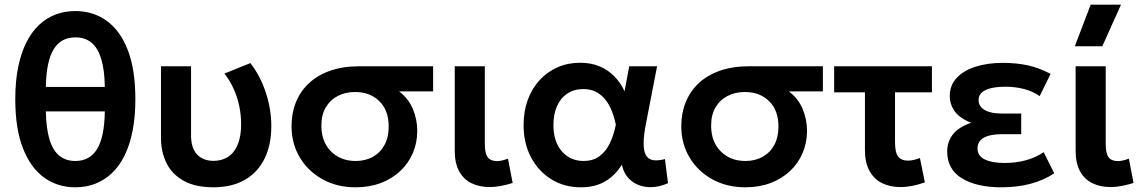

<svg xmlns="http://www.w3.org/2000/svg" viewBox="-20 -782 4866 817"><path d="M300.5 15Q225.5 15 168 -26.2Q110.5 -67.5 77.8 -150.8Q45 -234 45 -360Q45 -436 57.2 -496.2Q69.5 -556.5 92 -601.2Q114.5 -646 146 -675.8Q177.5 -705.5 216.5 -720.2Q255.5 -735 300.5 -735Q375.5 -735 433.2 -694Q491 -653 523.5 -569.8Q556 -486.5 556 -360Q556 -284.5 544 -224.2Q532 -164 509.5 -119Q487 -74 455.2 -44.2Q423.5 -14.5 384.5 0.2Q345.5 15 300.5 15ZM300.5 -97Q362.5 -97 393.5 -148.5Q424.5 -200 426 -308H175Q176.5 -236 190.5 -189.2Q204.5 -142.5 232 -119.8Q259.5 -97 300.5 -97ZM175 -412H426Q425 -484.5 410.8 -531.2Q396.5 -578 369.2 -600.5Q342 -623 300.5 -623Q239 -623 208 -571.8Q177 -520.5 175 -412Z M889.5 15Q810 15 760.5 -13.2Q711 -41.5 688 -89Q665 -136.5 665 -195.5V-500H793V-205.5Q793 -152 818.5 -124.8Q844 -97.5 889.5 -97.5Q918.5 -98 940.5 -109Q962.5 -120 977 -140.2Q991.5 -160.5 998.8 -189.2Q1006 -218 1006 -253Q1006 -293 998 -331Q990 -369 974.2 -404Q958.5 -439 935 -469L1045.5 -513.5Q1088.5 -458 1111.5 -387Q1134.5 -316 1134.5 -245.5Q1134.5 -166.5 1106.2 -108Q1078 -49.5 1023.2 -17.5Q968.5 14.5 889.5 15Z M1492.5 15Q1414.5 15 1353 -18.8Q1291.5 -52.5 1256 -111.5Q1220.5 -170.5 1220.5 -245.5Q1220.5 -300.5 1239.2 -347Q1258 -393.5 1294.5 -427.8Q1331 -462 1384.8 -481Q1438.5 -500 1509 -500H1823V-393H1678.5Q1719 -362 1737.2 -317.5Q1755.5 -273 1755.5 -225Q1755.5 -174.5 1736.8 -130.8Q1718 -87 1683.2 -54.2Q1648.5 -21.5 1600.2 -3.2Q1552 15 1492.5 15ZM1493.5 -97Q1535 -97 1566.8 -114.8Q1598.5 -132.5 1616.2 -165.2Q1634 -198 1634 -243.5Q1634 -312.5 1594.2 -351.5Q1554.5 -390.5 1491 -390.5Q1450 -390.5 1417.5 -373.8Q1385 -357 1366.2 -325.2Q1347.5 -293.5 1347.5 -247.5Q1347.5 -179 1388.2 -138Q1429 -97 1493.5 -97Z M2064.5 14Q2020 14 1986.2 -2.5Q1952.5 -19 1933.8 -53.2Q1915 -87.5 1915 -141V-500H2043V-170.5Q2043 -129.5 2055.2 -113Q2067.5 -96.5 2095 -96.5Q2105 -96.5 2116.8 -99.2Q2128.5 -102 2141.5 -107L2161.5 -3.5Q2136 4.5 2111.2 9.2Q2086.5 14 2064.5 14Z M2451 15Q2381.5 15 2326.5 -18.8Q2271.5 -52.5 2239.8 -112.2Q2208 -172 2208 -250Q2208 -309 2226 -357.8Q2244 -406.5 2276.8 -441.8Q2309.5 -477 2353.2 -496Q2397 -515 2448.5 -515Q2494.5 -515 2531 -499.8Q2567.5 -484.5 2594.2 -457.2Q2621 -430 2637.5 -393.5L2657.5 -500H2776L2729.5 -260Q2719 -208 2718.8 -174Q2718.5 -140 2728.2 -122.2Q2738 -104.5 2758.2 -100.8Q2778.5 -97 2809.5 -105L2822.5 -2.5Q2776.5 17.5 2734.8 13.8Q2693 10 2663.8 -14.8Q2634.5 -39.5 2626.5 -81.5Q2597 -34.5 2554.5 -9.8Q2512 15 2451 15ZM2463.5 -97Q2502.5 -97 2529.8 -116.5Q2557 -136 2574.2 -170.8Q2591.5 -205.5 2600.5 -251.5Q2597 -268.5 2591 -288.5Q2585 -308.5 2574.8 -328.8Q2564.5 -349 2549.2 -365.8Q2534 -382.5 2512.5 -392.8Q2491 -403 2462 -403Q2423.5 -403 2395 -384.5Q2366.5 -366 2350.8 -331.8Q2335 -297.5 2335 -250.5Q2335 -178.5 2371 -137.8Q2407 -97 2463.5 -97Z M3151 15Q3073 15 3011.5 -18.8Q2950 -52.5 2914.5 -111.5Q2879 -170.5 2879 -245.5Q2879 -300.5 2897.8 -347Q2916.5 -393.5 2953 -427.8Q2989.5 -462 3043.2 -481Q3097 -500 3167.5 -500H3481.5V-393H3337Q3377.5 -362 3395.8 -317.5Q3414 -273 3414 -225Q3414 -174.5 3395.2 -130.8Q3376.5 -87 3341.8 -54.2Q3307 -21.5 3258.8 -3.2Q3210.5 15 3151 15ZM3152 -97Q3193.5 -97 3225.2 -114.8Q3257 -132.5 3274.8 -165.2Q3292.5 -198 3292.5 -243.5Q3292.5 -312.5 3252.8 -351.5Q3213 -390.5 3149.5 -390.5Q3108.5 -390.5 3076 -373.8Q3043.5 -357 3024.8 -325.2Q3006 -293.5 3006 -247.5Q3006 -179 3046.8 -138Q3087.5 -97 3152 -97Z M3811 14Q3767.5 14 3733.5 -2.8Q3699.5 -19.5 3680 -54.5Q3660.5 -89.5 3660.5 -144V-389H3529.5V-500H3945.5V-389H3788.5V-177.5Q3788.5 -133 3802 -115.8Q3815.5 -98.5 3843.5 -98.5Q3855.5 -98.5 3868.2 -101.5Q3881 -104.5 3894.5 -109.5L3915.5 -6Q3889 3.5 3862.5 8.8Q3836 14 3811 14Z M4241.5 15Q4136 15 4073.2 -23.2Q4010.5 -61.5 4010.5 -137.5Q4010.5 -178 4034.2 -209.5Q4058 -241 4112.5 -259.5Q4063.5 -279 4042.5 -308.5Q4021.5 -338 4021.5 -374Q4021.5 -419 4050.8 -450.5Q4080 -482 4131.2 -498.2Q4182.5 -514.5 4247 -514.5Q4305.5 -514.5 4354.2 -503.8Q4403 -493 4450.5 -467.5L4404 -373Q4375 -393.5 4337.8 -403.2Q4300.5 -413 4258 -413Q4225.5 -413 4199.8 -407.5Q4174 -402 4159 -389.5Q4144 -377 4144 -356.5Q4144 -329 4170 -314Q4196 -299 4240 -299H4325.5V-211H4244Q4212 -211 4188.5 -204.8Q4165 -198.5 4152.2 -185Q4139.5 -171.5 4139.5 -150.5Q4139.5 -119 4170 -103.8Q4200.5 -88.5 4255 -88.5Q4303 -88.5 4345.2 -100Q4387.5 -111.5 4421 -134.5L4466 -44.5Q4420.5 -14.5 4364.5 0.2Q4308.5 15 4241.5 15Z M4706.5 14Q4662 14 4628.2 -2.5Q4594.5 -19 4575.8 -53.2Q4557 -87.5 4557 -141V-500H4685V-170.5Q4685 -129.5 4697.2 -113Q4709.5 -96.5 4737 -96.5Q4747 -96.5 4758.8 -99.2Q4770.5 -102 4783.5 -107L4803.5 -3.5Q4778 4.5 4753.2 9.2Q4728.5 14 4706.5 14ZM4553.5 -585 4621 -762H4750L4670.5 -585Z"/></svg>

Font: Geologica Thin Roman Medium
Style: Regular
Weight: 500
Version: Version 1.010;gftools[0.9.28]